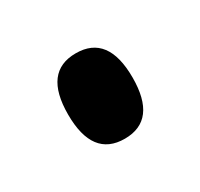

<svg xmlns="http://www.w3.org/2000/svg" viewBox="-47 -427 231 222"><g transform="rotate(-30 69.0 -316.0)"><path d="M69 -259Q26 -259 26 -316Q26 -373 69 -373Q112 -373 112 -316Q112 -259 69 -259Z"/></g></svg>

Font: el_Medula One
Style: Regular
Weight: 400
Designer: Luciano Vergara
Foundry: Luciano Vergara
Version: Version 1.002 August 17, 2020